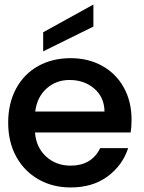

<svg xmlns="http://www.w3.org/2000/svg" viewBox="-20 -816 635 845"><path d="M555 -233H134Q139 -167 183 -127Q227 -87 291 -87Q383 -87 421 -164H544Q519 -88 453.5 -39.5Q388 9 291 9Q212 9 149.5 -26.5Q87 -62 51.5 -126.5Q16 -191 16 -276Q16 -361 50.5 -425.5Q85 -490 147.5 -525Q210 -560 291 -560Q369 -560 430 -526Q491 -492 525 -430.5Q559 -369 559 -289Q559 -258 555 -233ZM440 -325Q439 -388 395 -426Q351 -464 286 -464Q227 -464 185 -426.5Q143 -389 135 -325ZM391 -699 170 -590V-674L391 -796Z"/></svg>

Font: Poppins Medium A&M
Style: Regular
Weight: 500
Designer: Ninad Kale (Devanagari), Jonny Pinhorn (Latin)
Foundry: Indian Type Foundry
Version: 4.004